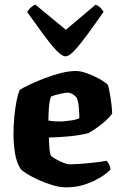

<svg xmlns="http://www.w3.org/2000/svg" viewBox="-20 -805 521 825"><path d="M265 0Q237 0 205.5 -9.5Q174 -19 144.5 -32.5Q115 -46 94.5 -59Q74 -72 68 -80Q51 -106 44.5 -146.5Q38 -187 38 -230Q38 -266 41.5 -303Q45 -340 51 -370.5Q57 -401 65 -419Q79 -428 107.5 -441.5Q136 -455 171 -468.5Q206 -482 241.5 -491Q277 -500 306 -500Q326 -500 354 -490Q382 -480 407 -466Q432 -452 444 -440Q448 -425 452.5 -400Q457 -375 459.5 -351Q462 -327 462 -317Q442 -290 411 -267Q380 -244 360 -233Q320 -223 275 -219Q230 -215 190 -214Q192 -145 199 -136Q203 -131 218.5 -122Q234 -113 251.5 -106Q269 -99 277 -99Q296 -99 325 -101Q354 -103 384.5 -106.5Q415 -110 438 -114Q443 -109 448 -100Q453 -91 455 -77Q443 -63 415 -45Q387 -27 348.5 -13.5Q310 0 265 0ZM247 -283Q266 -285 285.5 -287.5Q305 -290 321 -297Q321 -312 319 -339.5Q317 -367 310 -384Q301 -396 290 -401.5Q279 -407 273 -407Q262 -407 237 -401.5Q212 -396 199 -390Q192 -370 190 -339.5Q188 -309 188 -287Q203 -284 218 -283.5Q233 -283 247 -283ZM262 -563Q246 -563 221.5 -589Q197 -615 165.5 -658Q134 -701 97 -753Q101 -762 111 -771.5Q121 -781 132 -785L263 -677L391 -785Q402 -781 411.5 -771.5Q421 -762 425 -754Q388 -701 356.5 -658Q325 -615 301 -589Q277 -563 262 -563Z"/></svg>

Font: Texturina ExtraBold
Style: Regular
Weight: 800
Designer: Guillermo Torres Carreño
Foundry: Omnibus-Type
Version: Version 1.002; ttfautohint (v1.8.3)